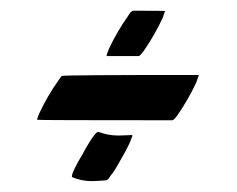

<svg xmlns="http://www.w3.org/2000/svg" viewBox="-20 -370 440 356"><path d="M299.3 -147Q48.8 -147 48.8 -147.9Q48.8 -149.9 52.2 -158.2L53.2 -160.6Q68.4 -192.9 87.9 -220.2L88.9 -221.7Q92.8 -227.5 94.5 -229.2Q96.2 -231 348.1 -231L348.6 -230.5L343.8 -216.8Q329.1 -185.5 309.6 -157.2L306.2 -152.8Q301.8 -147 299.3 -147ZM236.8 -266.1H178.2Q177.7 -266.1 177.7 -267.1Q177.7 -269 181.2 -277.3L182.1 -279.8Q197.3 -312 216.8 -339.4L220.2 -344.7Q224.1 -350.1 227.1 -350.1Q286.1 -350.1 286.1 -349.6L281.2 -335.9Q266.6 -304.7 247.1 -276.4L243.7 -272Q239.3 -266.1 236.8 -266.1ZM149.9 -34.2Q131.3 -34.2 113.8 -41.5Q113.3 -42 113.3 -43Q113.3 -51.3 133.8 -85.4L134.8 -87.4Q138.7 -95.2 148.4 -110.4Q158.2 -125.5 162.1 -125.5H162.6Q180.2 -118.7 199.7 -118.7Q205.6 -118.7 211.9 -119.1Q218.3 -119.6 225.1 -119.6L225.6 -119.1Q225.6 -117.7 223.6 -113.3Q222.7 -110.8 221.9 -108.6Q221.2 -106.4 220.7 -106V-105.5Q213.4 -89.8 204.6 -75.2Q190.9 -50.3 185.5 -44.9Q180.2 -35.6 176.3 -35.6Q158.2 -34.2 149.9 -34.2Z"/></svg>

Font: Terrible Cursive
Style: Regular
Weight: 400
Designer: GGBotNet
Foundry: GGBotNet
Version: 1.00